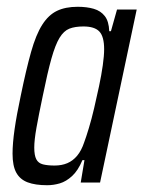

<svg xmlns="http://www.w3.org/2000/svg" viewBox="-20 -538 423 566"><path d="M119 8Q84 8 61.5 -0.5Q39 -9 28 -29Q17 -49 17 -85Q17 -115 23 -157Q29 -199 41 -255Q57 -333 71.5 -384.5Q86 -436 104.5 -465Q123 -494 148 -506Q173 -518 209 -518Q236 -518 256.5 -512Q277 -506 289 -490.5Q301 -475 302 -446H307L325 -510H383L275 0H218L229 -66H223Q210 -35 192.5 -19Q175 -3 156.5 2.5Q138 8 119 8ZM141 -50Q162 -50 178.5 -57Q195 -64 207.5 -79Q220 -94 228 -118Q234 -134 242 -160.5Q250 -187 257.5 -219Q265 -251 272 -284Q279 -317 283 -345.5Q287 -374 287 -393Q287 -430 273 -445Q259 -460 226 -460Q201 -460 184.5 -453.5Q168 -447 155.5 -426.5Q143 -406 131.5 -365Q120 -324 106 -255Q94 -198 87.5 -161.5Q81 -125 81 -103Q81 -80 87 -68.5Q93 -57 106.5 -53.5Q120 -50 141 -50Z"/></svg>

Font: Saira ExtraCondensed
Style: Italic
Weight: 400
Width: 2
Italic angle: -12°
Designer: Hector Gatti with collaboration of the Omnibus-Type team
Foundry: Omnibus-Type
Version: Version 1.101